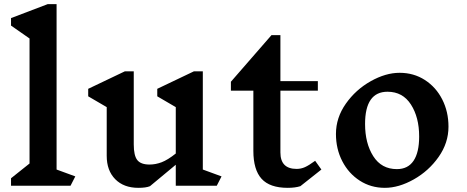

<svg xmlns="http://www.w3.org/2000/svg" viewBox="-20 -893 2243 923"><path d="M319 0H33V-36L122 -107V-708L33 -770V-806L209 -873H252V-78L342 -45Z M1022 0H825V-101L701 2Q682 10 645 10Q575 10 534 -31.5Q493 -73 493 -144V-378L404 -430V-466L580 -550H623V-199Q623 -145 640 -123.5Q657 -102 699 -102Q728 -102 757 -113Q786 -124 825 -155V-378L736 -430V-466L912 -550H955V-78L1045 -45Z M1424 2Q1399 10 1363 10Q1277 10 1237.5 -33.5Q1198 -77 1198 -168V-457H1090V-500L1285 -724H1328V-503H1508V-457H1328V-160Q1328 -81 1406 -81Q1427 -81 1446 -89.5Q1465 -98 1495 -120L1525 -78Z M2136 -284Q2136 -206 2088.5 -138.5Q2041 -71 1969 -30.5Q1897 10 1830 10Q1763 10 1709.5 -24.5Q1656 -59 1625.5 -118Q1595 -177 1595 -249Q1595 -327 1642.5 -394.5Q1690 -462 1762 -502.5Q1834 -543 1901 -543Q1969 -543 2022.5 -508.5Q2076 -474 2106 -415Q2136 -356 2136 -284ZM1735 -297Q1735 -204 1774.5 -142Q1814 -80 1888 -80Q1941 -80 1968 -120Q1995 -160 1995 -237Q1995 -329 1955.5 -390.5Q1916 -452 1843 -452Q1735 -452 1735 -297Z"/></svg>

Font: InknutAntiqua
Style: Medium
Weight: 500
Designer: Claus Eggers Srensen
Foundry: Claus Eggers Srensen
Version: Version 1.000; ttfautohint (v1.2) -l 7 -r 28 -G 50 -x 13 -D 